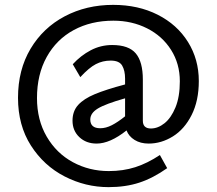

<svg xmlns="http://www.w3.org/2000/svg" viewBox="-20 -657 891 789"><path d="M494 -310V-334Q494 -367 482 -387.5Q470 -408 435 -408Q402 -408 374 -393.5Q346 -379 310 -340L279 -393Q312 -429 353 -450.5Q394 -472 441 -472Q509 -472 538 -437.5Q567 -403 567 -330V-161Q567 -129 600 -129Q629 -129 656 -150.5Q683 -172 701 -215.5Q719 -259 719 -323Q719 -395 683 -452Q647 -509 584.5 -540.5Q522 -572 446 -572Q354 -572 283 -533.5Q212 -495 172 -423Q132 -351 132 -254Q132 -164 172 -95.5Q212 -27 279.5 9.5Q347 46 427 46Q486 46 536 30Q586 14 637 -20L667 34Q609 75 552.5 93.5Q496 112 426 112Q331 112 245.5 68Q160 24 107 -59Q54 -142 54 -255Q54 -370 105.5 -456.5Q157 -543 246 -590Q335 -637 445 -637Q548 -637 628 -596.5Q708 -556 752.5 -484.5Q797 -413 797 -324Q797 -243 767.5 -184.5Q738 -126 690.5 -96.5Q643 -67 591 -67Q557 -67 533 -82Q509 -97 500 -121Q432 -67 377 -67Q334 -67 306 -93.5Q278 -120 278 -161Q278 -200 301 -225.5Q324 -251 369.5 -270Q415 -289 494 -310ZM392 -130Q415 -130 439.5 -142.5Q464 -155 494 -179V-253Q413 -230 382 -211Q351 -192 351 -166Q351 -130 392 -130Z"/></svg>

Font: Martel Sans
Style: Regular
Weight: 400
Designer: Dan Reynolds and Mathieu Réguer
Foundry: Dan Reynolds and Mathieu Réguer
Version: Version 1.002; ttfautohint (v1.1) -l 5 -r 5 -G 72 -x 0 -D la